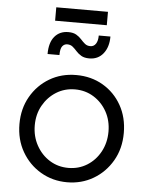

<svg xmlns="http://www.w3.org/2000/svg" viewBox="-60 -938 774 999"><g transform="rotate(5 327.5 -439.0)"><path d="M55 -269Q55 -349 91 -412Q127 -475 188.5 -511.5Q250 -548 328 -548Q406 -548 467.5 -512Q529 -476 564.5 -413Q600 -350 600 -269Q600 -187 563 -123.5Q526 -60 464.5 -24Q403 12 328 12Q252 12 190 -24.5Q128 -61 91.5 -124.5Q55 -188 55 -269ZM520 -269Q520 -327 494.5 -373Q469 -419 425.5 -446Q382 -473 328 -473Q274 -473 230.5 -446Q187 -419 161 -373Q135 -327 135 -269Q135 -211 161 -164Q187 -117 230.5 -90Q274 -63 328 -63Q382 -63 425.5 -90Q469 -117 494.5 -164Q520 -211 520 -269ZM267 -703Q251 -703 241 -690Q231 -677 231 -644H169Q169 -704 195.5 -735.5Q222 -767 267 -767Q293 -767 309 -757.5Q325 -748 336 -735.5Q347 -723 358.5 -713.5Q370 -704 387 -704Q405 -704 415.5 -719.5Q426 -735 426 -763H487Q487 -708 460 -674Q433 -640 387 -640Q361 -640 345 -649.5Q329 -659 318 -671.5Q307 -684 295.5 -693.5Q284 -703 267 -703ZM193 -820V-890H463V-820Z"/></g></svg>

Font: Kosmopol Plus Jakarta Sans
Style: Regular
Weight: 400
Designer: Gumpita Rahayu
Foundry: Tokotype
Version: Version 2.006